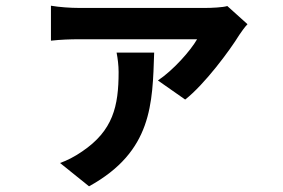

<svg xmlns="http://www.w3.org/2000/svg" viewBox="-20 -562 996 675"><path d="M389.9 -377.1C393.8 -357.2 397 -332 397 -308.9C397 -187.9 377.1 -103 269.2 -29.8C240.1 -9.9 215.9 2.1 191.1 11L293 93C516 -29.8 516 -198.2 522 -377.1ZM779.1 -540.8C764.2 -535.9 723 -534.1 702.1 -534.1H258.2C227.3 -534.1 188.2 -536.9 159.1 -541.9V-419C194.2 -422.9 227.3 -424 258.2 -424H672.9C649.9 -383.9 590.2 -316.1 535.2 -279.1L631 -212C698.9 -264.9 788 -384.9 821 -438.9C827.1 -447.8 840.2 -467 850.1 -476.9Z"/></svg>

Font: Karasuma Gothic
Style: Bold
Weight: 700
Designer: Rasmus Andersson / Ryoko Nishizuka
Foundry: Genbu
Version: Version 1.00